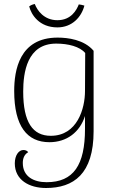

<svg xmlns="http://www.w3.org/2000/svg" viewBox="-20 -702 571 960"><path d="M267 -601C200 -601 166 -650 154 -682C144 -680 135 -677 126 -670C136 -629 176 -565 267 -565C340 -565 387 -616 402 -674C392 -677 383 -679 374 -680C363 -652 336 -601 267 -601ZM210 238C348 238 448 168 448 -46V-448C401 -504 319 -514 268 -514C76 -514 51 -349 51 -247C51 -70 116 9 227 9C314 9 379 -41 405 -122V-58C405 123 348 209 213 209C150 209 94 182 94 113C94 89 102 70 121 59C116 52 108 48 97 48C74 48 54 74 54 115C54 198 126 238 210 238ZM234 -23C144 -23 96 -90 96 -244C96 -339 115 -484 261 -484C322 -484 379 -469 406 -437L405 -247C405 -160 367 -23 234 -23Z"/></svg>

Font: Arima Koshi ExtraLight
Style: Regular
Weight: 275
Designer: Joana Correia and Natanael Gama
Foundry: NDISCOVER
Version: Version 1.019;PS 001.019;hotconv 1.0.88;makeotf.lib2.5.64775